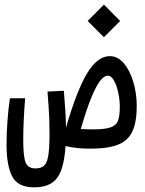

<svg xmlns="http://www.w3.org/2000/svg" viewBox="-20 -640 626 831"><path d="M371.1 3.4Q341.8 3.4 314.7 0.7Q287.6 -2 263.7 -7.8Q257.3 90.3 226.8 130.6Q196.3 170.9 128.4 170.9Q57.6 170.9 33 124Q8.3 77.1 8.3 -15.6Q8.3 -62 12.2 -115.7Q16.1 -169.4 22.9 -214.8H88.9Q85 -167.5 82.8 -122.1Q80.6 -76.7 80.6 -34.2Q80.6 39.6 91.3 64.2Q102.1 88.9 132.8 88.9Q156.7 88.9 169.9 77.9Q183.1 66.9 188.7 35.2Q194.3 3.4 194.3 -58.6Q194.3 -93.3 193.4 -121.3Q192.4 -149.4 190.4 -178.2Q188.5 -207 185.5 -243.7L256.3 -247.1Q259.8 -201.2 262.5 -165Q265.1 -128.9 265.6 -89.4Q265.6 -89.4 266.1 -89.4Q312.5 -249 357.2 -323Q401.9 -397 455.1 -397Q490.2 -397 516.6 -365.2Q543 -333.5 557.4 -284.2Q571.8 -234.9 571.8 -181.2Q571.8 -114.3 554.2 -73.7Q536.6 -33.2 493.2 -14.9Q449.7 3.4 371.1 3.4ZM329.6 -81.5Q354.5 -80.1 382.3 -80.1Q434.6 -80.1 459.2 -88.9Q483.9 -97.7 491.2 -118.9Q498.5 -140.1 498.5 -177.7Q498.5 -208.5 491.7 -239.7Q484.9 -271 473.1 -291.7Q461.4 -312.5 446.3 -312.5Q431.6 -312.5 414.3 -291.3Q397 -270 376 -219.5Q355 -168.9 329.6 -81.5ZM429.7 -479 359.4 -549.3 429.7 -620.1 500 -549.3Z"/></svg>

Font: Cascadia Mono NF SemiLight
Style: Regular
Weight: 350
Monospace: yes
Designer: Aaron Bell
Foundry: Saja Typeworks
Version: Version 2404.023; ttfautohint (v1.8.4)